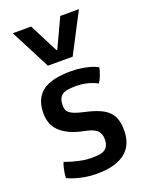

<svg xmlns="http://www.w3.org/2000/svg" viewBox="-149 -867 742 953"><g transform="rotate(-20 222.5 -390.0)"><path d="M42 -22.5Q42 -33.7 43.9 -46.9Q45.4 -58.1 48.6 -72.5Q51.8 -86.9 58.1 -102.5Q79.6 -94.2 103 -87.9Q123 -82.5 146.5 -77.9Q169.9 -73.2 192.9 -73.2Q213.4 -73.2 231 -74.7Q248.5 -76.2 261.5 -82.8Q274.4 -89.4 281.7 -102.8Q289.1 -116.2 289.1 -140.1Q289.1 -168.9 271.2 -185.5Q253.4 -202.1 209.5 -210.4Q164.1 -219.2 133.1 -233.9Q102.1 -248.5 82.8 -267.8Q63.5 -287.1 54.9 -311Q46.4 -335 46.4 -362.3Q46.4 -403.3 59.6 -432.1Q72.8 -460.9 97.9 -478.8Q123 -496.6 160.4 -504.6Q197.8 -512.7 246.1 -512.7Q279.8 -512.7 305.9 -508.1Q332 -503.4 349.6 -498Q370.1 -491.7 385.3 -483.4Q383.8 -472.7 379.9 -460Q376.5 -449.2 370.8 -435.5Q365.2 -421.9 356 -407.7Q342.8 -415.5 325.7 -421.4Q311 -426.8 290.5 -430.9Q270 -435.1 243.7 -435.1Q223.1 -435.1 205.8 -433.1Q188.5 -431.2 176 -424.3Q163.6 -417.5 156.7 -403.6Q149.9 -389.6 149.9 -365.7Q149.9 -354 153.1 -344.5Q156.2 -335 165.8 -327.1Q175.3 -319.3 192.6 -312.7Q210 -306.2 238.8 -299.8Q283.7 -290 313.7 -277.3Q343.8 -264.6 361.6 -246.6Q379.4 -228.5 387 -204.3Q394.5 -180.2 394.5 -147Q394.5 -111.3 383.3 -82.5Q372.1 -53.7 348.1 -33.2Q324.2 -12.7 286.6 -1.5Q249 9.8 195.8 9.8Q161.6 9.8 133.5 4.9Q105.5 0 85 -6.3Q61 -13.2 42 -22.5ZM39.6 -788.6H136.7L214.8 -635.7H219.2L290.5 -788.6H389.2L279.3 -577.6H148.4Z"/></g></svg>

Font: Basic
Style: Regular
Weight: 400
Designer: Magnus Gaarde
Foundry: Magnus Gaarde
Version: Version 1.003; ttfautohint (v1.1) -l 6 -r 16 -G 0 -x 16 -D l